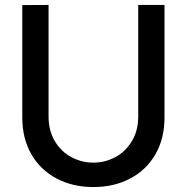

<svg xmlns="http://www.w3.org/2000/svg" viewBox="-20 -740 754 775"><path d="M70 -265V-719.5L176 -720V-270.5Q176 -212 201.8 -169.5Q227.5 -127 269 -105.2Q310.5 -83.5 357 -83.5Q403.5 -83.5 445 -105.5Q486.5 -127.5 512.2 -170Q538 -212.5 538 -270.5V-720H644V-265Q644 -181.5 607.8 -118Q571.5 -54.5 506.2 -19.8Q441 15 357 15Q273 15 207.8 -19.8Q142.5 -54.5 106.2 -118Q70 -181.5 70 -265Z"/></svg>

Font: Hauora SemiBold
Style: Regular
Weight: 600
Designer: Wayne Shih
Foundry: WCYS
Version: Version 1.001